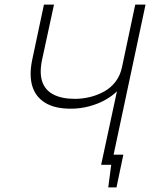

<svg xmlns="http://www.w3.org/2000/svg" viewBox="-20 -720 656 839"><path d="M456 -44 446 0H466L453 99H489L519 -44ZM616 -700H571L513 -426Q505 -389 484.5 -362.5Q464 -336 435 -320Q406 -304 373 -296Q340 -288 308 -288Q251 -288 214.5 -306.5Q178 -325 165 -362Q152 -399 163 -455L216 -700H172L120 -455Q107 -389 121.5 -342.5Q136 -296 178 -270.5Q220 -245 289 -245Q331 -245 370 -255.5Q409 -266 440 -283.5Q471 -301 491 -321L422 0H467Z"/></svg>

Font: Advent Pro Light
Style: Italic
Weight: 300
Italic angle: -12°
Version: Version 3.000